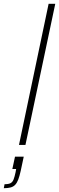

<svg xmlns="http://www.w3.org/2000/svg" viewBox="-90 -763 311 1011"><path d="M10 0 166 -743H201L44 0ZM-70 228 -66 207Q-45 207 -34.5 201.5Q-24 196 -18.5 182Q-13 168 -8 144L-5 127H-25L-11 62H35L19 137Q13 164 6.5 181.5Q0 199 -9.5 209.5Q-19 220 -34 224Q-49 228 -70 228Z"/></svg>

Font: Saira Condensed Thin
Style: Italic
Weight: 250
Width: 3
Italic angle: -12°
Designer: Hector Gatti with collaboration of the Omnibus-Type team
Foundry: Omnibus-Type
Version: Version 1.101